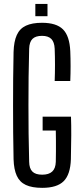

<svg xmlns="http://www.w3.org/2000/svg" viewBox="-20 -920 408 948"><path d="M188.5 7.5Q138 7.5 107.5 -6.8Q77 -21 62.8 -52.2Q48.5 -83.5 47 -133.5Q45.5 -198.5 45 -265.2Q44.5 -332 44.5 -399Q44.5 -466 45 -532.5Q45.5 -599 47 -663.5Q48.5 -715.5 63 -747.2Q77.5 -779 108 -793.2Q138.5 -807.5 187.5 -807.5Q258.5 -807.5 291 -775Q323.5 -742.5 327 -667.5Q328.5 -631 328.5 -594Q328.5 -557 327 -520H250Q251.5 -559 251.5 -600Q251.5 -641 250 -679.5Q248.5 -712.5 233.2 -727.8Q218 -743 187.5 -743Q155.5 -743 140.2 -727.8Q125 -712.5 124 -679.5Q122 -610 121.2 -540Q120.5 -470 120.5 -400.2Q120.5 -330.5 121.2 -260.8Q122 -191 124 -121Q124.5 -88.5 139.8 -73Q155 -57.5 188.5 -57.5Q221 -57.5 237.8 -73Q254.5 -88.5 255.5 -121Q256 -146 256.2 -172.2Q256.5 -198.5 256.2 -224.5Q256 -250.5 255.5 -275.5H190.5V-344H330.5Q332 -304.5 331.8 -252.5Q331.5 -200.5 330 -133.5Q327.5 -58.5 294.5 -25.5Q261.5 7.5 188.5 7.5ZM154.5 -840V-900.5H214.5V-840Z"/></svg>

Font: Big Shoulders Display Thin Medium
Style: Regular
Weight: 500
Version: Version 2.002